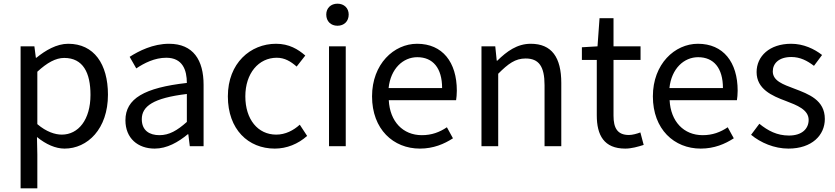

<svg xmlns="http://www.w3.org/2000/svg" viewBox="-20 -795 4541 1044"><path d="M92 229H183V45L181 -50C230 -10 282 13 331 13C456 13 567 -94 567 -280C567 -447 491 -557 351 -557C288 -557 227 -521 178 -481H175L167 -543H92ZM316 -63C280 -63 232 -78 183 -120V-405C236 -454 283 -480 329 -480C432 -480 472 -399 472 -279C472 -144 406 -63 316 -63Z M821 13C888 13 949 -22 1001 -65H1004L1012 0H1087V-334C1087 -468 1031 -557 899 -557C812 -557 735 -518 685 -486L721 -423C764 -452 821 -481 884 -481C973 -481 996 -414 996 -344C765 -318 662 -259 662 -141C662 -43 730 13 821 13ZM847 -60C793 -60 751 -85 751 -147C751 -217 813 -262 996 -284V-132C943 -85 900 -60 847 -60Z M1474 13C1539 13 1601 -12 1650 -56L1610 -117C1576 -86 1532 -63 1482 -63C1382 -63 1314 -146 1314 -271C1314 -396 1386 -481 1485 -481C1528 -481 1561 -461 1593 -433L1640 -493C1601 -527 1552 -557 1481 -557C1342 -557 1219 -452 1219 -271C1219 -91 1330 13 1474 13Z M1769 0H1860V-543H1769ZM1815 -655C1851 -655 1876 -679 1876 -716C1876 -751 1851 -775 1815 -775C1779 -775 1754 -751 1754 -716C1754 -679 1779 -655 1815 -655Z M2263 13C2337 13 2395 -12 2443 -43L2410 -103C2370 -76 2327 -60 2274 -60C2171 -60 2100 -134 2094 -250H2460C2462 -263 2464 -282 2464 -302C2464 -457 2386 -557 2248 -557C2122 -557 2003 -447 2003 -271C2003 -92 2119 13 2263 13ZM2093 -316C2104 -422 2172 -484 2249 -484C2334 -484 2384 -425 2384 -316Z M2598 0H2689V-394C2744 -449 2782 -477 2838 -477C2910 -477 2941 -434 2941 -332V0H3032V-344C3032 -483 2980 -557 2866 -557C2792 -557 2736 -516 2684 -465H2681L2673 -543H2598Z M3380 13C3413 13 3449 3 3480 -7L3462 -75C3444 -68 3419 -61 3400 -61C3337 -61 3316 -99 3316 -166V-469H3463V-543H3316V-696H3240L3229 -543L3144 -538V-469H3225V-168C3225 -60 3264 13 3380 13Z M3790 13C3864 13 3922 -12 3970 -43L3937 -103C3897 -76 3854 -60 3801 -60C3698 -60 3627 -134 3621 -250H3987C3989 -263 3991 -282 3991 -302C3991 -457 3913 -557 3775 -557C3649 -557 3530 -447 3530 -271C3530 -92 3646 13 3790 13ZM3620 -316C3631 -422 3699 -484 3776 -484C3861 -484 3911 -425 3911 -316Z M4267 13C4395 13 4465 -60 4465 -148C4465 -251 4378 -283 4299 -313C4238 -336 4182 -355 4182 -407C4182 -449 4214 -485 4283 -485C4331 -485 4369 -465 4406 -437L4450 -496C4408 -529 4349 -557 4282 -557C4164 -557 4094 -489 4094 -403C4094 -311 4177 -274 4253 -246C4313 -223 4377 -199 4377 -143C4377 -96 4342 -58 4270 -58C4205 -58 4156 -84 4109 -122L4064 -62C4116 -19 4190 13 4267 13Z"/></svg>

Font: Source Han Sans TC
Style: Regular
Weight: 400
Designer: Ryoko NISHIZUKA 西塚涼子 (kana, bopomofo & ideographs); Paul D. Hunt (Latin, Greek & Cyrillic); Sandoll Communications 산돌커뮤니
Foundry: Adobe
Version: Version 2.002;hotconv 1.0.116;makeotfexe 2.5.65601